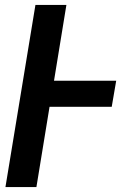

<svg xmlns="http://www.w3.org/2000/svg" viewBox="-20 -755 540 775"><path d="M2 0 123 -735H248L198 -429H449L431 -324H180L127 0Z"/></svg>

Font: Iosevka Term Curly XBd Obl
Style: Regular
Weight: 800
Italic angle: -9°
Designer: Belleve Invis
Foundry: Belleve Invis
Version: Version 32.3.0